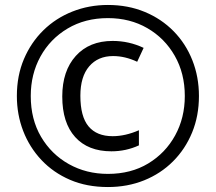

<svg xmlns="http://www.w3.org/2000/svg" viewBox="-20 -744 870 774"><path d="M415 10Q330 10 262.5 -19Q195 -48 147 -99Q99 -150 73.5 -216Q48 -282 48 -357Q48 -439 76.5 -506Q105 -573 155 -622Q205 -671 272 -697.5Q339 -724 415 -724Q496 -724 563.5 -696Q631 -668 680 -618Q729 -568 755.5 -501Q782 -434 782 -357Q782 -277 754.5 -210Q727 -143 677.5 -93.5Q628 -44 561 -17Q494 10 415 10ZM415 -43Q508 -43 577.5 -85Q647 -127 686 -198Q725 -269 725 -357Q725 -448 684.5 -519Q644 -590 574 -630.5Q504 -671 415 -671Q323 -671 252.5 -629Q182 -587 143 -516Q104 -445 104 -357Q104 -263 145.5 -192.5Q187 -122 257.5 -82.5Q328 -43 415 -43ZM429 -134Q335 -134 283 -191.5Q231 -249 231 -355Q231 -458 285.5 -518.5Q340 -579 434 -579Q500 -579 559 -551L533 -495Q484 -518 436 -518Q375 -518 339.5 -476.5Q304 -435 304 -358Q304 -274 337 -234.5Q370 -195 434 -195Q485 -195 540 -219V-158Q488 -134 429 -134Z"/></svg>

Font: Noto Sans Khmer UI ExtraCondensed
Style: Regular
Weight: 400
Width: 2
Designer: Danh Hong and the Monotype Design Team
Foundry: Monotype Imaging Inc.
Version: Version 2.002; ttfautohint (v1.8.4.7-5d5b)